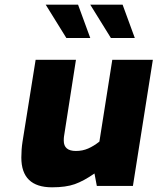

<svg xmlns="http://www.w3.org/2000/svg" viewBox="-20 -793 672 819"><path d="M71 -121Q71 -156 76 -188L132 -538H304L253 -211Q252 -205 252 -193Q252 -149 304 -149Q332 -149 356 -159.5Q380 -170 404 -189L459 -538H632L547 0H393L383 -53Q337 -21 299 -7.5Q261 6 202 6Q71 6 71 -121ZM175 -773H313L365 -631H263ZM365 -773H503L555 -631H453Z"/></svg>

Font: Exo ExtraBold
Style: Italic
Weight: 800
Italic angle: -9°
Designer: Natanael Gama
Foundry: Natanael Gama
Version: Version 1.500; ttfautohint (v1.6)